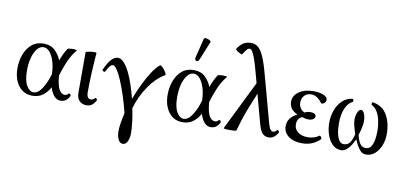

<svg xmlns="http://www.w3.org/2000/svg" viewBox="-86 -1013 3306 1570"><g transform="rotate(10 1567.0 -227.5)"><path d="M198 11Q125 11 82.5 -45.5Q40 -102 40 -191Q40 -250 59.5 -303.5Q79 -357 118 -391Q157 -425 216 -425Q277 -425 312.5 -390.5Q348 -356 365 -311Q375 -340 387 -365Q399 -390 416 -416Q418 -419 430.5 -421Q443 -423 458.5 -423Q474 -423 484.5 -421Q495 -419 492 -416Q472 -391 454.5 -362Q437 -333 420.5 -291.5Q404 -250 385 -190Q391 -110 410.5 -76Q430 -42 458 -42Q476 -42 489 -58Q493 -63 501 -55.5Q509 -48 507 -43Q483 11 431 11Q402 11 379.5 -13.5Q357 -38 343 -84Q321 -44 286 -16.5Q251 11 198 11ZM120 -186Q120 -102 145 -60Q170 -18 202 -18Q240 -18 272 -67Q304 -116 326 -190Q325 -199 325 -210Q323 -256 309.5 -298.5Q296 -341 273.5 -368.5Q251 -396 221 -396Q193 -396 170 -369Q147 -342 133.5 -294.5Q120 -247 120 -186Z M647 11Q612 11 589 -11.5Q566 -34 566 -78V-415Q566 -418 579.5 -421.5Q593 -425 611 -427Q629 -429 642 -428.5Q655 -428 655 -425Q648 -338 644 -253.5Q640 -169 640 -97Q640 -42 676 -42Q692 -42 708 -59Q713 -64 720.5 -56Q728 -48 725 -43Q708 -13 690.5 -1Q673 11 647 11Z M995 270Q970 270 956.5 241.5Q943 213 943 174Q943 142 949.5 103Q956 64 966 21Q948 -54 926 -120.5Q904 -187 882 -239Q860 -291 840 -320.5Q820 -350 805 -350Q782 -350 751 -287Q748 -281 737 -286.5Q726 -292 728 -298Q779 -416 835 -416Q861 -416 885 -390.5Q909 -365 931.5 -320.5Q954 -276 972.5 -220.5Q991 -165 1006 -105Q1032 -174 1062.5 -236.5Q1093 -299 1124.5 -346Q1156 -393 1184 -415Q1189 -418 1200 -409Q1211 -400 1222 -386Q1233 -372 1239 -359.5Q1245 -347 1239 -343Q1166 -300 1109 -216.5Q1052 -133 1022 -31Q1034 27 1040.5 80.5Q1047 134 1047 174Q1047 213 1033.5 241.5Q1020 270 995 270Z M1445 11Q1372 11 1329.5 -45.5Q1287 -102 1287 -191Q1287 -250 1306.5 -303.5Q1326 -357 1365 -391Q1404 -425 1463 -425Q1524 -425 1559.5 -390.5Q1595 -356 1612 -311Q1622 -340 1634 -365Q1646 -390 1663 -416Q1665 -419 1677.5 -421Q1690 -423 1705.5 -423Q1721 -423 1731.5 -421Q1742 -419 1739 -416Q1719 -391 1701.5 -362Q1684 -333 1667.5 -291.5Q1651 -250 1632 -190Q1638 -110 1657.5 -76Q1677 -42 1705 -42Q1723 -42 1736 -58Q1740 -63 1748 -55.5Q1756 -48 1754 -43Q1730 11 1678 11Q1649 11 1626.5 -13.5Q1604 -38 1590 -84Q1568 -44 1533 -16.5Q1498 11 1445 11ZM1367 -186Q1367 -102 1392 -60Q1417 -18 1449 -18Q1487 -18 1519 -67Q1551 -116 1573 -190Q1572 -199 1572 -210Q1570 -256 1556.5 -298.5Q1543 -341 1520.5 -368.5Q1498 -396 1468 -396Q1440 -396 1417 -369Q1394 -342 1380.5 -294.5Q1367 -247 1367 -186ZM1494 -518Q1488 -504 1478.5 -502Q1469 -500 1462.5 -508Q1456 -516 1459 -529L1499 -691Q1501 -698 1510.5 -698.5Q1520 -699 1532 -695Q1544 -691 1552 -685Q1560 -679 1557 -673Z M1786 0 1987 -408 1968 -478Q1947 -559 1931.5 -601.5Q1916 -644 1905 -660Q1894 -676 1884 -676Q1871 -676 1862 -666Q1853 -656 1830 -621Q1828 -618 1818.5 -621.5Q1809 -625 1797.5 -632Q1786 -639 1779 -646.5Q1772 -654 1774 -657Q1798 -692 1823.5 -708.5Q1849 -725 1889 -725Q1921 -725 1946 -704Q1971 -683 1993.5 -632Q2016 -581 2040 -490L2146 -101Q2156 -66 2166 -53.5Q2176 -41 2186 -41Q2194 -41 2201.5 -45Q2209 -49 2219 -59Q2225 -64 2232 -55.5Q2239 -47 2237 -43Q2220 -14 2202 -1.5Q2184 11 2161 11Q2128 11 2108.5 -10Q2089 -31 2074 -85L2009 -325L1962 -209Q1937 -147 1920 -94Q1903 -41 1892 0Q1891 4 1874 5.5Q1857 7 1836 7Q1815 7 1800 5Q1785 3 1786 0Z M2437 11Q2367 11 2324.5 -21Q2282 -53 2282 -105Q2282 -175 2360 -214Q2291 -245 2291 -309Q2291 -360 2337.5 -392.5Q2384 -425 2459 -425Q2498 -425 2528.5 -415.5Q2559 -406 2571 -389Q2573 -386 2573.5 -381Q2574 -376 2574 -369Q2574 -358 2563.5 -347.5Q2553 -337 2541 -337Q2535 -337 2531 -344Q2492 -396 2444 -396Q2409 -396 2387.5 -373.5Q2366 -351 2366 -315Q2366 -288 2380 -268Q2394 -248 2416 -240Q2434 -252 2462 -252Q2484 -252 2496.5 -245Q2509 -238 2509 -224Q2509 -211 2494.5 -200.5Q2480 -190 2454 -190Q2441 -190 2428.5 -193Q2416 -196 2403 -200Q2362 -184 2362 -133Q2362 -93 2393 -69.5Q2424 -46 2475 -46Q2528 -46 2569 -75Q2572 -78 2577.5 -72.5Q2583 -67 2586 -59.5Q2589 -52 2585 -48Q2526 11 2437 11Z M2762 11Q2718 11 2688 -20Q2658 -51 2643 -98Q2628 -145 2628 -192Q2628 -251 2647 -300.5Q2666 -350 2700.5 -382Q2735 -414 2781 -419Q2788 -420 2790.5 -409Q2793 -398 2790 -396Q2750 -377 2728.5 -326Q2707 -275 2707 -203Q2707 -181 2709.5 -153Q2712 -125 2719.5 -99.5Q2727 -74 2740.5 -57.5Q2754 -41 2775 -41Q2807 -41 2825 -66Q2843 -91 2854 -137Q2841 -177 2834 -205.5Q2827 -234 2827 -256Q2827 -275 2832 -294.5Q2837 -314 2846 -328Q2855 -342 2867 -342Q2880 -342 2888.5 -328Q2897 -314 2901.5 -294Q2906 -274 2906 -255Q2906 -211 2882 -137Q2892 -93 2909 -67Q2926 -41 2957 -41Q2987 -41 3002.5 -66Q3018 -91 3023 -126.5Q3028 -162 3028 -194Q3028 -236 3020 -276.5Q3012 -317 2994 -349.5Q2976 -382 2945 -397Q2942 -399 2943.5 -410Q2945 -421 2949 -420Q3032 -407 3070 -341Q3108 -275 3108 -182Q3108 -134 3091 -90Q3074 -46 3042.5 -17.5Q3011 11 2968 11Q2935 11 2911 -21.5Q2887 -54 2870 -98Q2857 -71 2841 -46Q2825 -21 2805 -5Q2785 11 2762 11Z"/></g></svg>

Font: Junicode
Style: Regular
Weight: 400
Designer: Peter S. Baker
Version: Version 2.100; ttfautohint (v1.8.4)